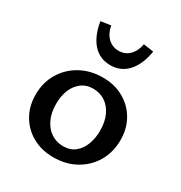

<svg xmlns="http://www.w3.org/2000/svg" viewBox="-160 -776 849 901"><g transform="rotate(30 264.5 -325.0)"><path d="M256 11Q193 11 143.5 -16.5Q94 -44 66 -92.5Q38 -141 38 -203Q38 -269 69 -320.5Q100 -372 153 -401Q206 -430 273 -430Q336 -430 385 -402.5Q434 -375 462 -327Q490 -279 490 -217Q490 -151 460 -99.5Q430 -48 377 -18.5Q324 11 256 11ZM270 -57Q309 -57 334.5 -78Q360 -99 372.5 -133Q385 -167 385 -206Q385 -255 368.5 -290Q352 -325 323.5 -343.5Q295 -362 259 -362Q222 -362 195.5 -341.5Q169 -321 156 -288Q143 -255 143 -214Q143 -165 160 -129.5Q177 -94 206 -75.5Q235 -57 270 -57ZM272 -497Q214 -497 177.5 -538Q141 -579 129 -653L183 -661Q190 -621 214 -598Q238 -575 272 -575Q306 -575 329.5 -598Q353 -621 360 -661L415 -653Q403 -579 366 -538Q329 -497 272 -497Z"/></g></svg>

Font: Ysabeau Infant SemiBold
Style: Regular
Weight: 600
Designer: Christian Thalmann (Catharsis Fonts)
Version: Version 2.002; featfreeze: ss01,ss02,lnum